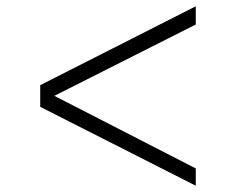

<svg xmlns="http://www.w3.org/2000/svg" viewBox="-20 -569 751 611"><path d="M603 -33V22L108 -229V-298L603 -549V-491L153 -264Z"/></svg>

Font: GFS Gazis
Style: Regular
Weight: 400
Designer: George Matthiopoulos
Foundry: George Matthiopoulos
Version: Version 1.0